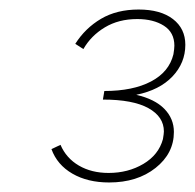

<svg xmlns="http://www.w3.org/2000/svg" viewBox="-20 -782 409 403"><path d="M266 -583Q305 -574 325 -553.5Q345 -533 345 -505Q345 -460 306.5 -429.5Q268 -399 209 -399Q164 -399 132 -417.5Q100 -436 88 -469L107 -478Q119 -450 145.5 -434.5Q172 -419 208 -419Q249 -419 281 -438Q313 -457 322 -490Q324 -502 324 -506Q324 -537 291.5 -555Q259 -573 196 -573L199 -591Q259 -591 297 -611Q335 -631 344 -668Q346 -680 346 -686Q346 -714 324 -728Q302 -742 268 -742Q229 -742 200 -724.5Q171 -707 155 -679L138 -690Q159 -723 192 -742.5Q225 -762 271 -762Q317 -762 343 -742Q369 -722 369 -688Q369 -650 342 -621.5Q315 -593 266 -583Z"/></svg>

Font: Ysabeau Infant Extralight
Style: Italic
Weight: 200
Italic angle: -12°
Designer: Christian Thalmann (Catharsis Fonts)
Version: Version 0.003